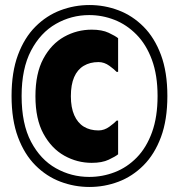

<svg xmlns="http://www.w3.org/2000/svg" viewBox="-20 -732 713 764"><path d="M26 -350Q26 -445 51.5 -513.5Q77 -582 121 -626Q165 -670 220.5 -691Q276 -712 336 -712Q396 -712 451.5 -691Q507 -670 551 -626Q595 -582 620.5 -513.5Q646 -445 646 -350Q646 -255 620.5 -186.5Q595 -118 551 -74Q507 -30 451.5 -9Q396 12 336 12Q276 12 220.5 -9Q165 -30 121 -74Q77 -118 51.5 -186.5Q26 -255 26 -350ZM66 -350Q66 -239 103.5 -168Q141 -97 202.5 -62.5Q264 -28 335 -28Q388 -28 437 -47Q486 -66 524.5 -105.5Q563 -145 585 -206Q607 -267 607 -350Q607 -433 584.5 -494Q562 -555 523 -594.5Q484 -634 435.5 -653Q387 -672 335 -672Q264 -672 202.5 -637Q141 -602 103.5 -530.5Q66 -459 66 -350ZM121 -349Q121 -440 152.5 -498.5Q184 -557 235 -585.5Q286 -614 345 -614Q386 -614 412.5 -601.5Q439 -589 450 -580V-446H444Q436 -455 415.5 -470Q395 -485 372 -485Q338 -485 313 -470Q288 -455 275 -425Q262 -395 262 -349Q262 -304 275.5 -273.5Q289 -243 313.5 -228Q338 -213 372 -213Q395 -213 415.5 -228Q436 -243 444 -252H450V-118Q439 -109 412.5 -96.5Q386 -84 345 -84Q287 -84 236 -112.5Q185 -141 153 -199.5Q121 -258 121 -349Z"/></svg>

Font: Phudu Light Black
Style: Regular
Weight: 900
Version: Version 1.005;gftools[0.9.23]